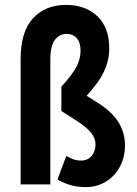

<svg xmlns="http://www.w3.org/2000/svg" viewBox="-20 -751 556 782"><path d="M64 0V-511Q64 -621 114 -676Q164 -731 249 -731Q328 -731 376.5 -685Q425 -639 425 -554Q425 -512 410.5 -476Q396 -440 374.5 -411.5Q353 -383 333 -361L380 -331Q437 -295 463 -252.5Q489 -210 489 -159Q489 -110 468 -71.5Q447 -33 411 -11Q375 11 329 11Q291 11 261 1Q231 -9 214 -20L250 -116Q263 -108 278 -102.5Q293 -97 310 -97Q337 -97 353 -116Q369 -135 369 -163Q369 -187 352 -209Q335 -231 297 -256L230 -299V-398Q268 -439 288 -473Q308 -507 308 -546Q308 -578 292.5 -595.5Q277 -613 251 -613Q223 -613 204 -589Q185 -565 185 -509V0Z"/></svg>

Font: Radio Canada Condensed SemiBold
Style: Regular
Weight: 600
Width: 3
Designer: Charles Daoud, Etienne Aubert Bonn, Alexandre Saumier Demers, Jacques Le Bailly
Foundry: Radio-Canada
Version: Version 2.104; ttfautohint (v1.8.4.7-5d5b);gftools[0.9.28.de